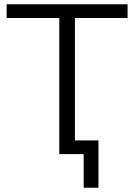

<svg xmlns="http://www.w3.org/2000/svg" viewBox="-20 -720 628 897"><path d="M576 -636H330V0H257V-636H11V-700H576ZM440 -64V157H371V0H257V-64Z"/></svg>

Font: Montserrat-Regular
Style: Regular
Weight: 400
Version: Version 7.200